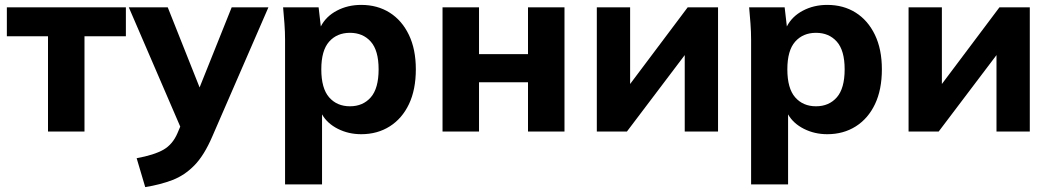

<svg xmlns="http://www.w3.org/2000/svg" viewBox="-20 -537 4290 784"><path d="M176 0V-389H8V-507H494V-389H325V0Z M573 227 538 109Q609 96 647 74.5Q685 53 705 6L716 -20L506 -507H665L795 -180L926 -507H1076L847 20Q814 97 774 138Q734 179 684.5 198Q635 217 573 227Z M1144 216V-375Q1144 -407 1141.5 -440.5Q1139 -474 1136 -507H1281L1290 -429Q1311 -470 1355.5 -493.5Q1400 -517 1455 -517Q1521 -517 1571 -485.5Q1621 -454 1649.5 -395Q1678 -336 1678 -254Q1678 -171 1650 -112Q1622 -53 1571.5 -21Q1521 11 1455 11Q1403 11 1359.5 -11Q1316 -33 1295 -70V216ZM1409 -103Q1462 -103 1494 -139.5Q1526 -176 1526 -254Q1526 -331 1494 -367Q1462 -403 1409 -403Q1356 -403 1324 -367Q1292 -331 1292 -254Q1292 -176 1324 -139.5Q1356 -103 1409 -103Z M1787 0V-507H1936V-316H2136V-507H2285V0H2136V-201H1936V0Z M2417 0V-507H2553V-194L2788 -507H2912V0H2776V-312L2540 0Z M3047 216V-375Q3047 -407 3044.5 -440.5Q3042 -474 3039 -507H3184L3193 -429Q3214 -470 3258.5 -493.5Q3303 -517 3358 -517Q3424 -517 3474 -485.5Q3524 -454 3552.5 -395Q3581 -336 3581 -254Q3581 -171 3553 -112Q3525 -53 3474.5 -21Q3424 11 3358 11Q3306 11 3262.5 -11Q3219 -33 3198 -70V216ZM3312 -103Q3365 -103 3397 -139.5Q3429 -176 3429 -254Q3429 -331 3397 -367Q3365 -403 3312 -403Q3259 -403 3227 -367Q3195 -331 3195 -254Q3195 -176 3227 -139.5Q3259 -103 3312 -103Z M3690 0V-507H3826V-194L4061 -507H4185V0H4049V-312L3813 0Z"/></svg>

Font: Mulish ExtraBold
Style: Regular
Weight: 800
Designer: Vernon Adams
Foundry: Vernon Adams
Version: Version 3.603; ttfautohint (v1.8.3)